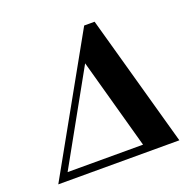

<svg xmlns="http://www.w3.org/2000/svg" viewBox="-111 -718 831 830"><g transform="rotate(-20 304.5 -303.5)"><path d="M408 -607 577 0H20L360 -607ZM423 -36 308 -452 76 -36Z"/></g></svg>

Font: Gamine
Style: Bold Italic
Weight: 700
Designer: Tapiwanashe Sebastian Garikayi
Version: Version 1.000